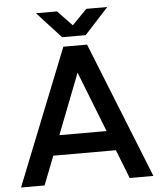

<svg xmlns="http://www.w3.org/2000/svg" viewBox="-59 -933 816 984"><g transform="rotate(-5 349.0 -441.5)"><path d="M510 -148H188L130 0H9L288 -700H410L690 0H568ZM471 -250 349 -561 228 -250ZM163 -883H271L346 -805L422 -883H530L407 -749H286Z"/></g></svg>

Font: Oak Sans SemiBold
Style: Regular
Weight: 600
Designer: Erik Kennedy, Walven
Foundry: Erik Kennedy, Walven
Version: Version 1.000